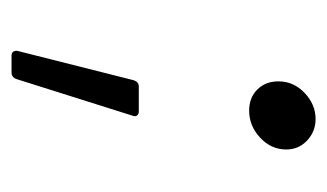

<svg xmlns="http://www.w3.org/2000/svg" viewBox="-140 -366 580 341"><g transform="rotate(90 150.5 -195.0)"><path d="M124 -399Q124 -426 144.5 -445.5Q165 -465 191 -465Q213 -465 229 -450Q245 -435 245 -413Q245 -386 224 -366.5Q203 -347 176 -347Q153 -347 138.5 -361.5Q124 -376 124 -399ZM70 64 122 -142Q125 -151 133 -151H178Q182 -151 184.5 -148Q187 -145 185 -140L120 66Q117 75 108 75H78Q73 75 71 71.5Q69 68 70 64Z"/></g></svg>

Font: Barlow
Style: Italic
Weight: 400
Italic angle: -7°
Designer: Jeremy Tribby
Foundry: Tribby Type
Version: Version 1.408